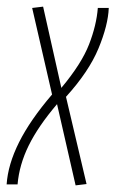

<svg xmlns="http://www.w3.org/2000/svg" viewBox="-34 -556 348 579"><path d="M261 -532H294Q292 -480 263 -410Q234 -340 165 -264L227 -1L194 3L138 -242Q81 -175 52.5 -117Q24 -59 19 0H-14Q-10 -60 23.5 -127Q57 -194 123 -271L63 -532L96 -536L151 -291Q212 -364 234.5 -422Q257 -480 261 -532Z"/></svg>

Font: Georama Condensed ExtraLight
Style: Italic
Weight: 200
Width: 3
Italic angle: -9°
Designer: Jean-Baptiste Levee
Foundry: Production Type
Version: Version 1.000